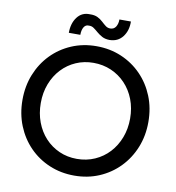

<svg xmlns="http://www.w3.org/2000/svg" viewBox="-96 -982 984 1075"><g transform="rotate(10 396.5 -444.5)"><path d="M397.5 7.8Q321.3 7.8 255.9 -19.8Q190.4 -47.4 141.8 -97.2Q93.3 -147 66.2 -214.1Q39.1 -281.2 39.1 -360.4Q39.1 -438.5 65.9 -505.4Q92.8 -572.3 141.1 -622.1Q189.5 -671.9 254.6 -699.7Q319.8 -727.5 396 -727.5Q472.7 -727.5 538.1 -699.7Q603.5 -671.9 652.1 -622.1Q700.7 -572.3 727.8 -505.4Q754.9 -438.5 754.9 -359.4Q754.9 -280.8 727.8 -213.9Q700.7 -147 652.1 -97.2Q603.5 -47.4 538.6 -19.8Q473.6 7.8 397.5 7.8ZM395.5 -86.9Q450.7 -86.9 497.6 -107.7Q544.4 -128.4 578.6 -165.5Q612.8 -202.6 631.8 -252.4Q650.9 -302.2 650.9 -360.4Q650.9 -419.9 631.6 -469.7Q612.3 -519.5 577.4 -556.2Q542.5 -592.8 496.1 -612.8Q449.7 -632.8 395.5 -632.8Q342.3 -632.8 296.4 -612.8Q250.5 -592.8 216.1 -556.2Q181.6 -519.5 162.4 -469.7Q143.1 -419.9 143.1 -360.4Q143.1 -301.8 161.9 -251.7Q180.7 -201.7 214.8 -164.8Q249 -127.9 295.2 -107.4Q341.3 -86.9 395.5 -86.9ZM229.5 -774.4Q229.5 -828.6 256.1 -863.8Q282.7 -898.9 328.1 -897Q354.5 -897.9 372.1 -889.2Q389.6 -880.4 402.3 -868.4Q415 -856.4 426.8 -847.4Q438.5 -838.4 453.1 -838.4Q474.1 -838.4 484.9 -855.2Q495.6 -872.1 495.6 -897H561Q562 -845.2 535.2 -810.1Q508.3 -774.9 460.4 -774.4Q435.5 -774.9 418.5 -783.9Q401.4 -793 387.9 -804.7Q374.5 -816.4 361.8 -825.4Q349.1 -834.5 333.5 -833.5Q314.9 -835 304.9 -818.4Q294.9 -801.8 294.9 -774.4Z"/></g></svg>

Font: Reddit Sans Medium
Style: Regular
Weight: 500
Designer: Stephen Hutchings
Foundry: Reddit
Version: Version 1.014